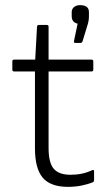

<svg xmlns="http://www.w3.org/2000/svg" viewBox="-20 -715 429 747"><path d="M245 12Q176 12 146 -24Q116 -60 116 -138V-437H35Q28 -437 28 -444V-477Q28 -483 35 -483H117L124 -611Q125 -618 131 -618H162Q169 -618 169 -611V-483H336Q343 -483 343 -477V-444Q343 -437 336 -437H169V-139Q169 -82 189 -58.5Q209 -35 255 -35Q301 -35 339 -53Q346 -56 346 -48V-14Q346 -8 341 -6Q322 2 297 7Q272 12 245 12ZM273 -548Q266 -548 268 -556L282 -623Q259 -628 259 -652V-668Q259 -680 268 -687.5Q277 -695 291 -695Q326 -695 326 -668V-651Q326 -634 320 -616L301 -554Q299 -548 293 -548Z"/></svg>

Font: Sofia Sans Light
Style: Regular
Weight: 300
Designer: Botio Nikoltchev, Ani Petrova
Foundry: lettersoup
Version: Version 4.100; ttfautohint (v1.8.3)